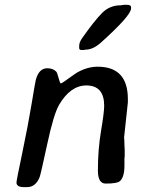

<svg xmlns="http://www.w3.org/2000/svg" viewBox="-20 -788 582 791"><path d="M315.4 -582Q306.2 -582 306.2 -590.8V-598.6Q306.2 -613.3 317.4 -629.4Q368.7 -702.6 400.4 -734.4Q432.1 -766.1 476.1 -766.1Q488.8 -768.1 491.2 -768.1H503.4Q520 -768.1 520 -758.3V-753.4Q520 -724.1 395.5 -612.3Q363.3 -583.5 333 -583.5L324.2 -582ZM492.7 -106.4Q492.7 -57.6 473.6 -41.5Q462.4 -31.7 415.5 -31.7Q383.3 -31.7 383.3 -85.4Q383.3 -171.9 396.2 -248.5Q409.2 -325.2 409.2 -352.1Q409.2 -436 335.4 -436Q270 -435.5 223.6 -356.4Q201.2 -318.4 174.6 -194.3Q147.9 -70.3 143.1 -57.6Q126.5 -17.1 91.8 -17.1H78.6Q47.9 -17.1 47.9 -36.1Q47.9 -44.4 71.8 -158.2Q95.7 -272 110.1 -359.4Q124.5 -446.8 127.4 -458.5Q140.1 -506.8 174.8 -506.8Q198.2 -506.8 211.4 -493.2Q215.8 -488.8 221.4 -466.6Q227.1 -444.3 230.7 -444.3Q234.4 -444.3 261.2 -463.9Q288.1 -483.4 297.9 -489.3Q340.3 -513.2 382.3 -513.2Q506.8 -513.2 506.8 -379.9V-366.2L491.2 -221.2L492.2 -210Q492.7 -203.1 492.7 -190.4L493.7 -171.4V-143.6L492.7 -134.8Q492.7 -120.6 492.7 -106.4Z"/></svg>

Font: Averia Sans Libre
Style: Italic
Weight: 400
Italic angle: -7.90001°
Version: Version 1.002